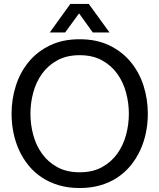

<svg xmlns="http://www.w3.org/2000/svg" viewBox="-20 -928 800 964"><path d="M38.1 -356.9Q38.1 -430.2 59.6 -497.6Q81.1 -564.9 123.8 -616.9Q166.5 -668.9 230.7 -700Q294.9 -731 379.9 -731Q464.8 -731 529.1 -700Q593.3 -668.9 636.2 -616.9Q679.2 -564.9 700.7 -497.6Q722.2 -430.2 722.2 -356.9Q722.2 -308.1 712.6 -261.5Q703.1 -214.8 683.8 -173.3Q664.6 -131.8 636 -96.9Q607.4 -62 569.6 -36.9Q531.7 -11.7 484.1 2.2Q436.5 16.1 379.9 16.1Q323.2 16.1 275.9 2.2Q228.5 -11.7 190.4 -36.9Q152.3 -62 123.8 -96.9Q95.2 -131.8 76.2 -173.3Q57.1 -214.8 47.6 -261.5Q38.1 -308.1 38.1 -356.9ZM132.8 -356.9Q132.8 -302.7 147 -250.2Q161.1 -197.8 191.2 -156Q221.2 -114.3 268.1 -88.6Q314.9 -63 379.9 -63Q445.3 -63 491.9 -88.6Q538.6 -114.3 568.6 -156Q598.6 -197.8 612.8 -250.2Q627 -302.7 627 -356.9Q627 -411.1 612.8 -463.6Q598.6 -516.1 568.6 -557.9Q538.6 -599.6 491.9 -625.2Q445.3 -650.9 379.9 -650.9Q314.9 -650.9 268.1 -625.2Q221.2 -599.6 191.2 -557.9Q161.1 -516.1 147 -463.6Q132.8 -411.1 132.8 -356.9ZM425.8 -908.2 529.8 -765.1H445.8L377 -860.8L307.1 -765.1H230L333 -908.2Z"/></svg>

Font: XB Khoramshahr
Style: Regular
Weight: 400
Designer: Behnam
Foundry: Irmug
Version: Version 8.005 2009